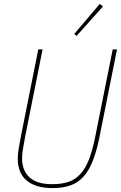

<svg xmlns="http://www.w3.org/2000/svg" viewBox="-20 -951 619 983"><path d="M198 -698 110 -258Q102 -215 97.5 -188.5Q93 -162 93 -140Q93 -79 130.5 -43.5Q168 -8 248 -8Q296 -8 331 -20Q366 -32 392 -60.5Q418 -89 436 -136Q454 -183 468 -253L557 -698H579L490 -253Q475 -177 454.5 -126Q434 -75 405.5 -44.5Q377 -14 338.5 -1Q300 12 248 12Q164 12 117.5 -26Q71 -64 71 -138Q71 -163 76 -192.5Q81 -222 89 -263L176 -698ZM372 -767 360 -777 491 -931 507 -918Z"/></svg>

Font: IBM Plex Sans Cond Thin
Style: Italic
Weight: 100
Width: 3
Italic angle: -11°
Designer: Mike Abbink, Paul van der Laan, Pieter van Rosmalen
Foundry: Bold Monday
Version: Version 1.3